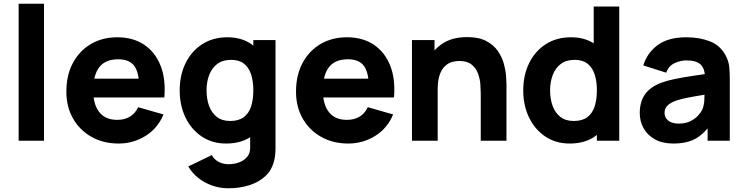

<svg xmlns="http://www.w3.org/2000/svg" viewBox="-20 -755 3995 1030"><path d="M80 0V-735H216V0Z M617 15Q534 15 470.8 -20.8Q407.5 -56.5 371.8 -119.2Q336 -182 336 -263Q336 -351.5 371 -417Q406 -482.5 467.5 -518.8Q529 -555 609 -555Q694 -555 753.5 -515Q813 -475 841.5 -402.5Q870 -330 861.5 -232H727V-282Q727 -364.5 700.8 -400.8Q674.5 -437 615 -437Q545.5 -437 512.8 -394.8Q480 -352.5 480 -270Q480 -194.5 512.8 -153.2Q545.5 -112 609 -112Q649 -112 677.5 -129.5Q706 -147 721 -180L857 -141Q826.5 -67 760.8 -26Q695 15 617 15ZM438 -232V-333H796V-232Z M1205 255Q1159 255 1117.5 240.2Q1076 225.5 1043.2 199.2Q1010.5 173 990 138L1116 77Q1129 101 1153.2 113.5Q1177.5 126 1206 126Q1236.5 126 1263.5 115.8Q1290.5 105.5 1306.8 85.2Q1323 65 1322 35V-122H1339V-540H1458V37Q1458 57 1456.2 74.8Q1454.5 92.5 1450 110Q1437 159.5 1401.8 191.5Q1366.5 223.5 1315.5 239.2Q1264.5 255 1205 255ZM1193 15Q1118.5 15 1062.5 -22.5Q1006.5 -60 975.2 -124.5Q944 -189 944 -270Q944 -352.5 975.8 -416.8Q1007.5 -481 1065 -518Q1122.5 -555 1200 -555Q1277 -555 1329.5 -517.5Q1382 -480 1409 -415.5Q1436 -351 1436 -270Q1436 -189 1408.8 -124.5Q1381.5 -60 1327.5 -22.5Q1273.5 15 1193 15ZM1215 -106Q1260.5 -106 1287.8 -126.5Q1315 -147 1327 -184Q1339 -221 1339 -270Q1339 -319 1327 -356Q1315 -393 1288.8 -413.5Q1262.5 -434 1220 -434Q1174.5 -434 1145.2 -411.8Q1116 -389.5 1102 -352.2Q1088 -315 1088 -270Q1088 -224.5 1101.5 -187.2Q1115 -150 1143 -128Q1171 -106 1215 -106Z M1849 15Q1766 15 1702.8 -20.8Q1639.5 -56.5 1603.8 -119.2Q1568 -182 1568 -263Q1568 -351.5 1603 -417Q1638 -482.5 1699.5 -518.8Q1761 -555 1841 -555Q1926 -555 1985.5 -515Q2045 -475 2073.5 -402.5Q2102 -330 2093.5 -232H1959V-282Q1959 -364.5 1932.8 -400.8Q1906.5 -437 1847 -437Q1777.5 -437 1744.8 -394.8Q1712 -352.5 1712 -270Q1712 -194.5 1744.8 -153.2Q1777.5 -112 1841 -112Q1881 -112 1909.5 -129.5Q1938 -147 1953 -180L2089 -141Q2058.5 -67 1992.8 -26Q1927 15 1849 15ZM1670 -232V-333H2028V-232Z M2559 0V-255Q2559 -273.5 2557 -302.2Q2555 -331 2544.5 -360Q2534 -389 2510.2 -408.5Q2486.5 -428 2443 -428Q2425.5 -428 2405.5 -422.5Q2385.5 -417 2368 -401.2Q2350.5 -385.5 2339.2 -355Q2328 -324.5 2328 -274L2250 -311Q2250 -375 2276 -431Q2302 -487 2354.2 -521.5Q2406.5 -556 2486 -556Q2549.5 -556 2589.5 -534.5Q2629.5 -513 2651.8 -480Q2674 -447 2683.5 -411.2Q2693 -375.5 2695 -346Q2697 -316.5 2697 -303V0ZM2190 0V-540H2311V-361H2328V0Z M3036 15Q2961.5 15 2905.5 -22.5Q2849.5 -60 2818.2 -124.5Q2787 -189 2787 -270Q2787 -352.5 2818.8 -416.8Q2850.5 -481 2908 -518Q2965.5 -555 3043 -555Q3120 -555 3172.5 -517.5Q3225 -480 3252 -415.5Q3279 -351 3279 -270Q3279 -189 3251.8 -124.5Q3224.5 -60 3170.5 -22.5Q3116.5 15 3036 15ZM3058 -106Q3103.5 -106 3130.8 -126.5Q3158 -147 3170 -184Q3182 -221 3182 -270Q3182 -319 3170 -356Q3158 -393 3131.8 -413.5Q3105.5 -434 3063 -434Q3017.5 -434 2988.2 -411.8Q2959 -389.5 2945 -352.2Q2931 -315 2931 -270Q2931 -224.5 2944.5 -187.2Q2958 -150 2986 -128Q3014 -106 3058 -106ZM3182 0V-370H3165V-720H3302V0Z M3592 15Q3534 15 3493.8 -7.2Q3453.5 -29.5 3432.8 -66.8Q3412 -104 3412 -149Q3412 -186.5 3423.5 -217.5Q3435 -248.5 3460.8 -272.2Q3486.5 -296 3530 -312Q3560 -323 3601.5 -331.5Q3643 -340 3695.5 -347.8Q3748 -355.5 3811 -365L3762 -338Q3762 -386 3739 -408.5Q3716 -431 3662 -431Q3632 -431 3599.5 -416.5Q3567 -402 3554 -365L3431 -404Q3451.5 -471 3508 -513Q3564.5 -555 3662 -555Q3733.5 -555 3789 -533Q3844.5 -511 3873 -457Q3889 -427 3892 -397Q3895 -367 3895 -330V0H3776V-111L3793 -88Q3753.5 -33.5 3707.8 -9.2Q3662 15 3592 15ZM3621 -92Q3658.5 -92 3684.2 -105.2Q3710 -118.5 3725.2 -135.5Q3740.5 -152.5 3746 -164Q3756.5 -186 3758.2 -215.2Q3760 -244.5 3760 -264L3800 -254Q3739.5 -244 3702 -237.2Q3664.5 -230.5 3641.5 -225Q3618.5 -219.5 3601 -213Q3581 -205 3568.8 -195.8Q3556.5 -186.5 3550.8 -175.5Q3545 -164.5 3545 -151Q3545 -132.5 3554.2 -119.2Q3563.5 -106 3580.5 -99Q3597.5 -92 3621 -92Z"/></svg>

Font: Manrope ExtraLight ExtraBold
Style: Regular
Weight: 800
Version: Version 4.504